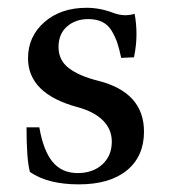

<svg xmlns="http://www.w3.org/2000/svg" viewBox="-20 -467 440 498"><path d="M184.6 11.2Q104 11.2 57.6 -21Q48.8 -53.2 48.8 -136.7H82Q92.3 -76.7 116.2 -47.4Q140.1 -18.1 181.6 -18.1Q220.7 -18.1 245.4 -40.5Q270 -63 270 -99.6Q270 -131.3 247.3 -154.3Q224.6 -177.2 181.6 -189Q52.7 -223.6 52.7 -315.9Q52.7 -372.6 95.2 -409.7Q137.7 -446.8 204.6 -446.8Q239.3 -446.8 273.9 -433.6Q302.2 -422.9 329.1 -431.2Q334 -406.7 334 -377.9Q334 -350.1 327.6 -318.4L294.4 -316.9Q289.1 -341.3 284.2 -356Q279.3 -370.6 270 -386.5Q260.7 -402.3 245.6 -409.9Q230.5 -417.5 209 -417.5Q175.8 -417.5 153.8 -398.2Q131.8 -378.9 131.8 -345.2Q131.8 -310.5 158.9 -290Q186 -269.5 235.4 -257.3Q353.5 -227.1 353.5 -125.5Q353.5 -61.5 309.1 -25.1Q264.6 11.2 184.6 11.2Z"/></svg>

Font: Elstob Medium
Style: Regular
Weight: 500
Designer: Peter S. Baker
Version: Version 1.015